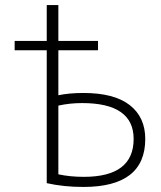

<svg xmlns="http://www.w3.org/2000/svg" viewBox="-20 -730 638 760"><path d="M211 -312V-40Q257 -30 312 -30Q509 -30 509 -180Q509 -322 305 -322Q256 -322 211 -312ZM211 -353Q254 -362 310 -362Q432 -362 493.5 -314Q555 -266 555 -180Q555 10 310 10Q232 10 165 -5V-531H38V-568H165V-710H211V-568H368V-531H211Z"/></svg>

Font: M PLUS 1p Light
Style: Regular
Weight: 300
Version: Version 1.061